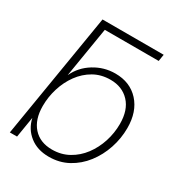

<svg xmlns="http://www.w3.org/2000/svg" viewBox="-174 -844 902 969"><g transform="rotate(30 276.5 -360.0)"><path d="M252.4 8.3Q185.5 8.3 140.9 -26.9Q96.2 -62 83.5 -119.1H83L63.5 0H21.5L141.6 -727.5H498L491.7 -688H177.7L129.9 -397.5H130.4Q157.2 -455.1 213.4 -489.5Q269.5 -523.9 335 -523.9Q420.9 -523.9 472.7 -467.3Q524.4 -410.6 524.4 -315.4Q524.4 -254.9 505.1 -197Q485.8 -139.2 450 -92.8Q414.1 -46.4 364 -19Q314 8.3 252.4 8.3ZM248.5 -31.2Q301.8 -31.2 344.7 -55.2Q387.7 -79.1 418.2 -119.6Q448.7 -160.2 465.1 -210.9Q481.4 -261.7 481.4 -314.9Q481.4 -395.5 439.7 -439.9Q397.9 -484.4 329.6 -484.4Q275.4 -484.4 232.7 -460Q189.9 -435.5 159.9 -394.3Q129.9 -353 114.3 -302.2Q98.6 -251.5 98.6 -198.7Q98.6 -120.6 138.4 -75.9Q178.2 -31.2 248.5 -31.2Z"/></g></svg>

Font: Inter Display ExtraLight
Style: Italic
Weight: 200
Italic angle: -9.39999°
Designer: Rasmus Andersson
Foundry: rsms
Version: Version 4.000;git-a52131595